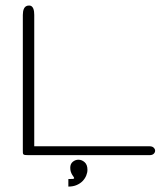

<svg xmlns="http://www.w3.org/2000/svg" viewBox="-20 -564 600 698"><path d="M83 0Q75.7 0 71.5 -0.5Q67.4 -1 65.4 -2.7Q63.5 -4.4 63.2 -8.1Q63 -11.7 63 -18.1V-509.8Q63 -516.1 64 -522.2Q64.9 -528.3 67.4 -533.2Q69.8 -538.1 74.2 -541Q78.6 -543.9 85.9 -543.9Q91.8 -543.9 95.5 -540.8Q99.1 -537.6 101.1 -532.7Q103 -527.8 103.8 -521.7Q104.5 -515.6 104.5 -509.8V-32.2H523.9Q533.7 -32.2 538.8 -27.1Q543.9 -22 543.9 -16.1Q543.9 -9.8 538.8 -4.9Q533.7 0 523.9 0ZM228.5 86.9Q240.7 86.9 245.1 86.4Q249.5 85.9 249.5 83.5Q249.5 81.5 247.3 78.6Q245.1 75.7 242.4 71.3Q239.7 66.9 237.5 60.5Q235.4 54.2 235.4 45.9Q235.4 31.7 244.6 24.2Q253.9 16.6 265.1 16.6Q277.3 16.6 287.6 25.6Q297.9 34.7 297.9 53.2Q297.9 63.5 293.5 74.2Q289.1 85 280.5 94Q272 103 259 108.6Q246.1 114.3 228.5 114.3Z"/></svg>

Font: Gruppo
Style: Regular
Weight: 400
Foundry: Vernon Adams
Version: Version 1.000